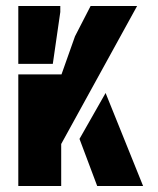

<svg xmlns="http://www.w3.org/2000/svg" viewBox="-20 -620 527 640"><path d="M41 0V-372H185L230 -499L282 -600H437L184 -140V0ZM41 -407V-600H181V-580L156 -407ZM245 -157 332 -310 457 0H304Z"/></svg>

Font: Big Shoulders Stencil Display Thin Black
Style: Regular
Weight: 900
Version: Version 2.001